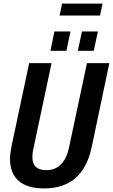

<svg xmlns="http://www.w3.org/2000/svg" viewBox="-20 -1043 631 1073"><path d="M36 -154Q36 -184 44 -224L143 -690H268L166 -209Q161 -188 161 -165Q161 -127 181 -109.5Q201 -92 240 -92Q288 -92 320.5 -124.5Q353 -157 366 -220L466 -690H591L492 -219Q443 10 226 10Q132 10 84 -32.5Q36 -75 36 -154ZM284 -867H374L351 -759H262ZM438 -867H527L504 -759H415ZM327 -1023H553L539 -956H313Z"/></svg>

Font: Decalotype SemiBold Italic
Style: Regular
Weight: 600
Italic angle: -12°
Designer: Alfredo Marco Pradil
Foundry: Alfredo Marco Pradil
Version: Version 1.0